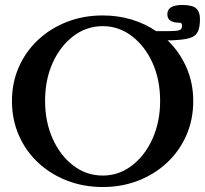

<svg xmlns="http://www.w3.org/2000/svg" viewBox="-20 -738 824 771"><path d="M393 13Q315 13 248.5 -13Q182 -39 132.5 -85.5Q83 -132 55.5 -195Q28 -258 28 -332Q28 -406 55.5 -468.5Q83 -531 132.5 -577.5Q182 -624 248.5 -650Q315 -676 392 -676Q454 -676 508.5 -659.5Q563 -643 607 -613H649Q691 -613 701 -617Q711 -621 711 -634Q711 -641 708.5 -644Q706 -647 697 -647Q677 -647 664.5 -655Q652 -663 652 -681Q652 -718 712 -718Q753 -718 768 -704Q783 -690 783 -662Q783 -630 775 -612Q767 -594 745.5 -586.5Q724 -579 685 -577Q678 -576 669 -576Q660 -576 653 -576Q701 -530 728.5 -467.5Q756 -405 756 -332Q756 -258 728.5 -195Q701 -132 651.5 -85.5Q602 -39 536 -13Q470 13 393 13ZM393 -33Q457 -33 509.5 -73Q562 -113 592.5 -181Q623 -249 623 -333Q623 -418 592.5 -485.5Q562 -553 509.5 -593Q457 -633 393 -633Q327 -633 274.5 -593Q222 -553 191.5 -485.5Q161 -418 161 -333Q161 -249 191.5 -181Q222 -113 274.5 -73Q327 -33 393 -33Z"/></svg>

Font: Junicode SmExp
Style: Bold
Weight: 700
Width: 6
Designer: Peter S. Baker
Version: Version 2.205; ttfautohint (v1.8.4)